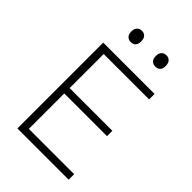

<svg xmlns="http://www.w3.org/2000/svg" viewBox="-268 -1025 1128 1128"><g transform="rotate(45 296.0 -461.5)"><path d="M104.5 0V-713H531V-667.5H154V-384.5H509V-340H154V-45.5H530.5V0ZM419.5 -829.5Q401.5 -829.5 390 -841.2Q378.5 -853 378.5 -876Q378.5 -899.5 390.2 -911.2Q402 -923 420.5 -923Q439 -923 450.2 -910.8Q461.5 -898.5 461.5 -876Q461.5 -829.5 419.5 -829.5ZM215.5 -829.5Q198 -829.5 186.5 -841.2Q175 -853 175 -876Q175 -899.5 186.5 -911.2Q198 -923 216.5 -923Q235.5 -923 246.5 -910.8Q257.5 -898.5 257.5 -876Q257.5 -829.5 215.5 -829.5Z"/></g></svg>

Font: Heraclito ExtraLight
Style: Regular
Weight: 200
Designer: Kostas Bartsokas (font) & Cristiano Sobral (main changes)
Foundry: Kostas Bartsokas (font) & Cristiano Sobral (main changes)
Version: Version 1.00;July 8, 2020;FontCreator 13.0.0.2655 64-bit